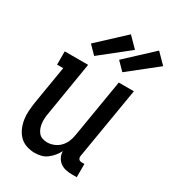

<svg xmlns="http://www.w3.org/2000/svg" viewBox="-189 -888 909 1003"><g transform="rotate(30 266.0 -386.0)"><path d="M177 8Q150 8 125.5 -0.5Q101 -9 84 -26.5Q67 -44 57 -67Q47 -90 43 -115.5Q39 -141 41 -167.5Q43 -194 47 -221L85 -450H48V-530H189L136 -207Q133 -192 132 -176.5Q131 -161 132.5 -146.5Q134 -132 139 -118Q144 -104 153 -93Q162 -82 176 -77Q190 -72 206 -72Q226 -72 246.5 -80.5Q267 -89 282 -105Q297 -121 305 -141Q313 -161 316 -182L374 -530H465L393 -99Q392 -93 393 -88Q394 -83 397 -79Q400 -75 405 -73.5Q410 -72 416 -72H431V8H402Q383 8 364.5 4Q346 0 331.5 -10.5Q317 -21 308.5 -38Q300 -55 300 -74Q291 -56 278 -40.5Q265 -25 249 -13Q233 -1 214 3.5Q195 8 177 8ZM363 -586 316 -634 473 -780 532 -720ZM193 -586 146 -634 303 -780 362 -720Z"/></g></svg>

Font: Iosevka Slab Medium
Style: Italic
Weight: 500
Italic angle: -9°
Monospace: yes
Designer: Belleve Invis
Foundry: Belleve Invis
Version: Version 11.1.0; ttfautohint (v1.8.3)